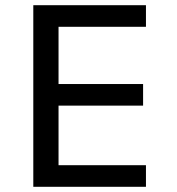

<svg xmlns="http://www.w3.org/2000/svg" viewBox="-20 -718 680 738"><path d="M108 0V-698H541V-615H205V-395H530V-312H205V-83H541V0Z"/></svg>

Font: Writer
Style: Regular
Weight: 400
Monospace: yes
Designer: Mike Abbink, Paul van der Laan, Pieter van Rosmalen
Foundry: Bold Monday
Version: Version 2.001 2020